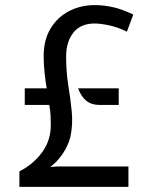

<svg xmlns="http://www.w3.org/2000/svg" viewBox="-20 -732 553 752"><path d="M56 0V-61Q110 -88 144.5 -135Q179 -182 179 -242Q179 -261.5 178 -280.8Q177 -300 173 -321H77V-386H163Q158.5 -410 154.8 -445.2Q151 -480.5 151 -512Q151 -575.5 178 -620.2Q205 -665 250.5 -688.5Q296 -712 351 -712Q386.5 -712 423 -703.8Q459.5 -695.5 502 -675L477 -608Q440.5 -626 406.2 -633Q372 -640 351 -640Q295.5 -640 267.2 -604Q239 -568 239 -511Q239 -450.5 247.5 -397.8Q256 -345 261 -295.8Q266 -246.5 256 -197Q248.5 -168 233.8 -143Q219 -118 198 -96L177 -78L204 -80H483V0ZM371 -321Q347 -321 330.8 -329.2Q314.5 -337.5 303.8 -352.2Q293 -367 286 -386H445V-321Z"/></svg>

Font: Expletus Sans
Style: Regular
Weight: 400
Designer: Jasper de Waard
Foundry: Designtown
Version: Version 7.500